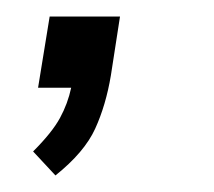

<svg xmlns="http://www.w3.org/2000/svg" viewBox="-20 -106 259 232"><path d="M47 106 20 77Q43 54 52.5 36.5Q62 19 66 0H26L40 -86H125L114 -15Q108 21 95 49.5Q82 78 47 106Z"/></svg>

Font: Mulish Light
Style: Italic
Weight: 300
Italic angle: -9°
Designer: Vernon Adams
Foundry: Vernon Adams
Version: Version 3.603; ttfautohint (v1.8.3)